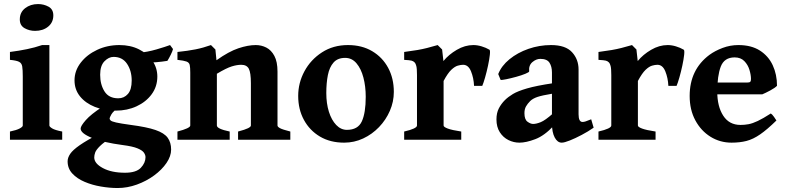

<svg xmlns="http://www.w3.org/2000/svg" viewBox="-20 -692 3898 951"><path d="M244.1 -615.7Q244.1 -581.1 218.5 -560.1Q192.9 -539.1 153.8 -539.1Q125 -539.1 101.6 -552.5Q78.1 -565.9 78.1 -595.7Q78.1 -630.9 104.5 -651.4Q130.9 -671.9 168.5 -671.9Q196.8 -671.9 220.5 -658.9Q244.1 -646 244.1 -615.7ZM29.3 0V-40.5Q62.5 -47.4 77.6 -55.7Q92.8 -64 92.8 -70.3V-312.5Q92.8 -346.2 90.1 -362.8Q87.4 -379.4 74.2 -386Q61 -392.6 29.3 -395.5V-434.6Q74.7 -440.4 113.8 -448.5Q152.8 -456.5 188.5 -468.8H224.6V-70.3Q224.6 -64.5 238.5 -55.9Q252.4 -47.4 288.1 -40.5V0Z M827.6 48.8Q827.6 81.5 804.7 115.2Q781.7 148.9 743.4 177Q705.1 205.1 658 222.2Q610.8 239.3 562.5 239.3Q522.9 239.3 479.7 231.9Q436.5 224.6 399.2 208.7Q361.8 192.9 338.4 167.7Q314.9 142.6 314.9 106.9Q314.9 88.9 327.9 69.8Q340.8 50.8 375.2 26.9Q409.7 2.9 473.1 -29.8Q473.1 -29.8 488.5 -28.8Q503.9 -27.8 519.5 -24.7Q535.2 -21.5 536.6 -14.6Q494.1 12.7 475.1 31.5Q456.1 50.3 451.4 63.5Q446.8 76.7 446.8 87.9Q446.8 117.7 489.7 140.6Q532.7 163.6 599.1 163.6Q654.3 163.6 677.5 139.2Q700.7 114.7 700.7 86.4Q700.7 75.7 692.9 64.2Q685.1 52.7 660.9 42.7Q636.7 32.7 587.4 26.4Q491.7 13.7 435.5 -9Q379.4 -31.7 379.4 -55.2Q379.4 -67.9 404.8 -96.9Q430.2 -126 486.8 -162.6L580.6 -170.9Q540.5 -141.6 531.7 -125.5Q522.9 -109.4 522.9 -105.5Q522.9 -100.1 528.1 -95.2Q533.2 -90.3 555.4 -85.2Q577.6 -80.1 628.4 -73.2Q707 -63 750.2 -48.1Q793.5 -33.2 810.5 -9.8Q827.6 13.7 827.6 48.8ZM836.9 -449.2Q835 -439.5 825.9 -421.1Q816.9 -402.8 809.1 -390.6Q782.7 -386.2 753.2 -383.8Q723.6 -381.3 682.1 -382.8L664.1 -430.2Q710.4 -434.1 755.1 -447.3Q799.8 -460.4 822.3 -468.8ZM759.3 -313Q759.3 -263.2 731.2 -225.1Q703.1 -187 656.5 -165.5Q609.9 -144 553.7 -144Q496.1 -144 449.7 -162.6Q403.3 -181.2 376.2 -214.8Q349.1 -248.5 349.1 -293.9Q349.1 -341.8 379.9 -381.6Q410.6 -421.4 461.2 -445.1Q511.7 -468.8 571.3 -468.8Q626.5 -468.8 668.7 -447.5Q710.9 -426.3 735.1 -390.9Q759.3 -355.5 759.3 -313ZM632.3 -293Q632.3 -341.3 609.4 -375.7Q586.4 -410.2 542.5 -410.2Q518.6 -410.2 497.3 -388.4Q476.1 -366.7 476.1 -321.8Q476.1 -273.4 497.6 -239.3Q519 -205.1 565.9 -205.1Q594.7 -205.1 613.5 -226.6Q632.3 -248 632.3 -293Z M1159.2 0V-40.5Q1194.3 -49.8 1208.5 -56.9Q1222.7 -64 1222.7 -70.3V-279.8Q1222.7 -332 1212.4 -351.6Q1202.1 -371.1 1174.8 -371.1Q1153.8 -371.1 1127.7 -363Q1101.6 -355 1054.2 -326.7V-70.3Q1054.2 -53.7 1117.7 -40.5V0H858.9V-40.5Q922.4 -57.1 922.4 -70.3V-332.5Q922.4 -357.9 919.7 -370.1Q917 -382.3 903.8 -387.2Q890.6 -392.1 858.9 -395.5V-434.6Q910.2 -439.9 948.5 -447.5Q986.8 -455.1 1024.9 -468.8L1046.9 -446.8L1052.2 -393.6Q1113.3 -437 1160.9 -452.9Q1208.5 -468.8 1246.6 -468.8Q1274.9 -468.8 1299.3 -456.3Q1323.7 -443.8 1339.1 -415Q1354.5 -386.2 1354.5 -337.4V-70.3Q1354.5 -64 1366.9 -57.1Q1379.4 -50.3 1418 -40.5V0Z M1930.7 -236.8Q1930.7 -188 1911.1 -143.1Q1891.6 -98.1 1857.4 -62.5Q1823.2 -26.9 1778.8 -6.1Q1734.4 14.6 1684.6 14.6Q1615.7 14.6 1564.7 -15.6Q1513.7 -45.9 1485.4 -98.1Q1457 -150.4 1457 -216.8Q1457 -281.7 1488 -339.1Q1519 -396.5 1574.7 -432.6Q1630.4 -468.8 1703.6 -468.8Q1772.5 -468.8 1823.5 -438.5Q1874.5 -408.2 1902.6 -356Q1930.7 -303.7 1930.7 -236.8ZM1791.5 -212.4Q1791.5 -264.2 1780 -307.9Q1768.6 -351.6 1745.8 -378.4Q1723.1 -405.3 1689.5 -405.3Q1652.3 -405.3 1632.1 -382.3Q1611.8 -359.4 1604 -320.1Q1596.2 -280.8 1596.2 -231Q1596.2 -179.7 1609.1 -138.4Q1622.1 -97.2 1645.3 -73Q1668.5 -48.8 1698.2 -48.8Q1752.9 -48.8 1772.2 -90.8Q1791.5 -132.8 1791.5 -212.4Z M2404.3 -445.8Q2408.7 -442.9 2406.2 -420.2Q2403.8 -397.5 2397.2 -366.7Q2390.6 -335.9 2382.6 -307.9Q2374.5 -279.8 2368.7 -266.6H2328.1Q2326.2 -306.2 2313 -338.6Q2299.8 -371.1 2273.9 -371.1Q2262.2 -371.1 2247.6 -366.9Q2232.9 -362.8 2215.3 -346.2Q2197.8 -329.6 2177.2 -291V-70.3Q2177.2 -63 2198 -55.2Q2218.8 -47.4 2264.6 -40.5V0H1981.9V-40.5Q2045.4 -55.2 2045.4 -70.3V-320.3Q2045.4 -352.5 2042 -365.2Q2038.6 -377.9 2034.2 -382.3Q2027.8 -389.2 2018.6 -391.6Q2009.3 -394 1981.9 -395.5V-434.6Q2022.5 -439.9 2047.9 -444.3Q2073.2 -448.7 2095.2 -454.3Q2117.2 -460 2147.9 -468.8L2169.9 -446.8L2176.3 -389.6Q2202.6 -421.9 2242.7 -445.3Q2282.7 -468.8 2324.7 -468.8Q2344.2 -468.8 2365.5 -462.4Q2386.7 -456.1 2404.3 -445.8Z M2920.4 -59.6Q2893.1 -40.5 2861.1 -23.7Q2829.1 -6.8 2802.2 3.9Q2775.4 14.6 2762.2 14.6Q2741.2 14.6 2727.5 -11Q2713.9 -36.6 2713.9 -80.1V-333Q2713.9 -362.3 2701.7 -381.3Q2689.5 -400.4 2656.2 -400.4Q2635.7 -400.4 2616.9 -384.3Q2598.1 -368.2 2601.1 -338.9Q2601.6 -334.5 2582.5 -326.7Q2563.5 -318.8 2536.9 -311.5Q2510.3 -304.2 2487.8 -299.6Q2465.3 -294.9 2459.5 -296.4L2447.8 -325.2Q2463.9 -366.2 2503.7 -398.7Q2543.5 -431.2 2597.4 -450Q2651.4 -468.8 2709.5 -468.8Q2781.2 -468.8 2813.5 -433.3Q2845.7 -397.9 2845.7 -347.7V-126Q2845.7 -87.9 2865.2 -87.9Q2872.1 -87.9 2880.4 -90.6Q2888.7 -93.3 2908.2 -101.1ZM2718.8 -228.5Q2665 -219.7 2641.6 -211.7Q2618.2 -203.6 2606 -191.4Q2593.3 -178.7 2585.4 -165Q2577.6 -151.4 2577.6 -131.3Q2577.6 -100.1 2592.8 -89.1Q2607.9 -78.1 2620.6 -78.1Q2636.2 -78.1 2658.2 -86.9Q2680.2 -95.7 2718.8 -129.9L2722.7 -69.3Q2676.8 -20 2631.3 -2.7Q2585.9 14.6 2552.7 14.6Q2524.4 14.6 2498.3 1.7Q2472.2 -11.2 2455.6 -37.1Q2439 -63 2439 -100.6Q2439 -132.3 2450.7 -155Q2462.4 -177.7 2480.5 -195.8Q2496.6 -211.9 2520.5 -226.3Q2544.4 -240.7 2590.8 -254.2Q2637.2 -267.6 2718.8 -279.8Z M3366.7 -445.8Q3371.1 -442.9 3368.7 -420.2Q3366.2 -397.5 3359.6 -366.7Q3353 -335.9 3345 -307.9Q3336.9 -279.8 3331.1 -266.6H3290.5Q3288.6 -306.2 3275.4 -338.6Q3262.2 -371.1 3236.3 -371.1Q3224.6 -371.1 3210 -366.9Q3195.3 -362.8 3177.7 -346.2Q3160.2 -329.6 3139.6 -291V-70.3Q3139.6 -63 3160.4 -55.2Q3181.2 -47.4 3227.1 -40.5V0H2944.3V-40.5Q3007.8 -55.2 3007.8 -70.3V-320.3Q3007.8 -352.5 3004.4 -365.2Q3001 -377.9 2996.6 -382.3Q2990.2 -389.2 2981 -391.6Q2971.7 -394 2944.3 -395.5V-434.6Q2984.9 -439.9 3010.3 -444.3Q3035.6 -448.7 3057.6 -454.3Q3079.6 -460 3110.4 -468.8L3132.3 -446.8L3138.7 -389.6Q3165 -421.9 3205.1 -445.3Q3245.1 -468.8 3287.1 -468.8Q3306.6 -468.8 3327.9 -462.4Q3349.1 -456.1 3366.7 -445.8Z M3828.6 -267.1Q3819.8 -257.3 3795.4 -244.1Q3771 -231 3755.4 -224.6H3455.6L3456.5 -283.2H3681.2Q3692.4 -283.2 3696 -286.9Q3699.7 -290.5 3699.7 -300.8Q3699.7 -320.8 3692.1 -345.9Q3684.6 -371.1 3666.7 -389.4Q3648.9 -407.7 3618.7 -407.7Q3567.4 -407.7 3550 -362.1Q3532.7 -316.4 3532.7 -237.8Q3532.7 -164.6 3562.3 -118.9Q3591.8 -73.2 3647.9 -73.2Q3668.5 -73.2 3688 -76.9Q3707.5 -80.6 3733.4 -92.8Q3759.3 -105 3797.9 -129.9Q3804.2 -126.5 3814 -112.8Q3823.7 -99.1 3825.7 -95.2Q3779.8 -50.3 3745.1 -26.4Q3710.4 -2.4 3677.5 6.1Q3644.5 14.6 3603.5 14.6Q3546.4 14.6 3499.3 -14.6Q3452.1 -43.9 3424.1 -95.9Q3396 -147.9 3396 -216.8Q3396 -347.2 3494.1 -420.4Q3521.5 -440.4 3559.1 -454.6Q3596.7 -468.8 3637.2 -468.8Q3701.2 -468.8 3743.7 -441.7Q3786.1 -414.6 3807.4 -368.9Q3828.6 -323.2 3828.6 -267.1Z"/></svg>

Font: Gentium Book Plus
Style: Bold
Weight: 700
Designer: Victor Gaultney, Annie Olsen, Iska Routamaa, Becca Hirsbrunner
Foundry: SIL International
Version: Version 6.101